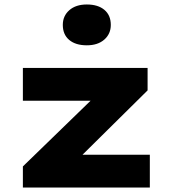

<svg xmlns="http://www.w3.org/2000/svg" viewBox="-20 -836 777 856"><path d="M82 0V-94L455 -456L466 -387H82V-533H638V-433L285 -84L271 -146H648V0ZM367 -634Q317 -634 288.5 -658Q260 -682 260 -725Q260 -765 289 -790.5Q318 -816 367 -816Q417 -816 445.5 -792Q474 -768 474 -725Q474 -685 445 -659.5Q416 -634 367 -634Z"/></svg>

Font: Lexend Mega ExtraBold
Style: Regular
Weight: 800
Designer: Bonnie Shaver-Troup, Thomas Jockin
Foundry: Lexend
Version: Version 1.007